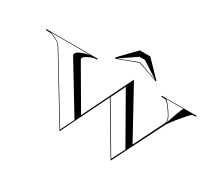

<svg xmlns="http://www.w3.org/2000/svg" viewBox="-162 -1306 1904 1678"><g transform="rotate(30 790.0 -467.0)"><path d="M877 -852.5 677 -777 670 -787.5 825 -947.5H930L1085 -787.5L1080 -782.5ZM877 -858.5 1070 -790 905 -897.5H850L685 -785ZM1540 -690H1520Q1499 -690 1475.2 -662.2Q1451.5 -634.5 1423.5 -602Q1396 -570 1373.8 -540.2Q1351.5 -510.5 1343.5 -498L1085 15L803 -460.5L570 15L184 -620Q173 -636.5 163.8 -644.5Q154.5 -652.5 140 -660.5Q124 -669.5 101 -679.8Q78 -690 54 -690H25V-700H542V-690H530Q506 -690 483 -679.8Q460 -669.5 444 -660.5Q404.5 -637.5 421.5 -613.5L663 -200L908 -700L1181 -202.5L1330 -501.5Q1344 -524.5 1333.2 -551.5Q1322.5 -578.5 1303.5 -606Q1283 -636.5 1267.8 -655.5Q1252.5 -674.5 1239.5 -683Q1236 -685.5 1229.5 -687.8Q1223 -690 1212 -690H1190V-700H1540ZM1341 -513.5Q1342.5 -517.5 1348.5 -535.2Q1354.5 -553 1362.8 -577.8Q1371 -602.5 1380 -627.2Q1389 -652 1397.5 -670.8Q1406 -689.5 1411.5 -695H1231Q1246 -690 1267.5 -663.8Q1289 -637.5 1309.5 -606Q1327.5 -578.5 1337 -555.5Q1346.5 -532.5 1341 -513.5ZM567 -0.5 634 -135 346.5 -609.5Q333.5 -627.5 344.8 -642.2Q356 -657 377.5 -666.5Q397.5 -675.5 423 -683.5Q448.5 -691.5 472.5 -695H66.5Q90 -690 108 -681.8Q126 -673.5 142 -664.5Q156.5 -656.5 167.5 -646.8Q178.5 -637 189.5 -620.5ZM807 -466 1081.5 -2 1148.5 -134 877.5 -610.5Z"/></g></svg>

Font: Engraving Unshaded CC
Style: Bold
Weight: 700
Designer: indestructible type*
Foundry: Cowboy Collective
Version: Version 1.000